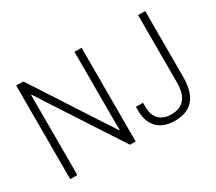

<svg xmlns="http://www.w3.org/2000/svg" viewBox="-127 -946 1371 1218"><g transform="rotate(-30 558.5 -337.0)"><path d="M87 0V-686H139L470 -176Q475 -170 482 -158.5Q489 -147 497 -135Q505 -123 511 -114H515Q515 -130 514.5 -147Q514 -164 514 -179V-686H566V0H524L185 -521Q180 -530 167 -550Q154 -570 143 -586H139Q139 -569 139 -551.5Q139 -534 139 -518V0ZM851 12Q795 12 756 -8.5Q717 -29 697 -68Q677 -107 677 -164V-189H729V-161Q729 -99 760.5 -67Q792 -35 851 -35Q914 -35 947 -74Q980 -113 980 -197V-686H1032V-202Q1032 -129 1010.5 -81Q989 -33 948 -10.5Q907 12 851 12Z"/></g></svg>

Font: Archivo SemiCondensed Thin
Style: Regular
Weight: 250
Width: 4
Designer: Hector Gatti
Foundry: Omnibus-Type
Version: Version 2.001